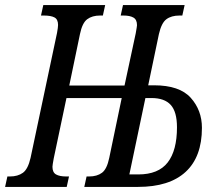

<svg xmlns="http://www.w3.org/2000/svg" viewBox="-37 -734 847 754"><path d="M-8 -41H2Q33 -41 53 -55.5Q73 -70 83 -114L187 -605Q191 -627 191 -636Q191 -658 177 -665.5Q163 -673 135 -673H124L133 -714H376L367 -673H356Q325 -673 305.5 -658.5Q286 -644 277 -600L235 -398H452L496 -603Q501 -631 501 -635Q501 -657 487 -665Q473 -673 448 -673H437L446 -714H688L679 -673H668Q636 -673 616.5 -658.5Q597 -644 587 -600L545 -399H568Q668 -399 712 -350Q756 -301 756 -232Q756 -118 692 -59Q628 0 505 0H294L303 -41H313Q344 -41 363.5 -55.5Q383 -70 392 -114L441 -349H224L174 -112Q169 -85 169 -79Q169 -57 183 -49Q197 -41 223 -41H234L225 0H-17ZM506 -49Q585 -49 621.5 -96Q658 -143 658 -234Q658 -295 633.5 -322Q609 -349 558 -349H534L471 -49Z"/></svg>

Font: Noto Serif Cond
Style: Italic
Weight: 400
Width: 3
Italic angle: -12°
Designer: Monotype Design Team
Foundry: Monotype Imaging Inc.
Version: Version 1.001